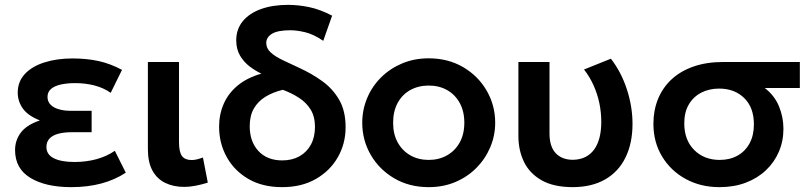

<svg xmlns="http://www.w3.org/2000/svg" viewBox="-20 -755 3334 790"><path d="M273 15Q167.5 15 104.8 -23.2Q42 -61.5 42 -137.5Q42 -178 65.8 -209.5Q89.5 -241 144 -259.5Q95 -279 74 -308.5Q53 -338 53 -374Q53 -419 82.2 -450.5Q111.5 -482 162.8 -498.2Q214 -514.5 278.5 -514.5Q337 -514.5 385.8 -503.8Q434.5 -493 482 -467.5L435.5 -373Q406.5 -393.5 369.2 -403.2Q332 -413 289.5 -413Q257 -413 231.2 -407.5Q205.5 -402 190.5 -389.5Q175.5 -377 175.5 -356.5Q175.5 -329 201.5 -314Q227.5 -299 271.5 -299H357V-211H275.5Q243.5 -211 220 -204.8Q196.5 -198.5 183.8 -185Q171 -171.5 171 -150.5Q171 -119 201.5 -103.8Q232 -88.5 286.5 -88.5Q334.5 -88.5 376.8 -100Q419 -111.5 452.5 -134.5L497.5 -44.5Q452 -14.5 396 0.2Q340 15 273 15Z M738 14Q693.5 14 659.8 -2.5Q626 -19 607.2 -53.2Q588.5 -87.5 588.5 -141V-500H716.5V-170.5Q716.5 -129.5 728.8 -113Q741 -96.5 768.5 -96.5Q778.5 -96.5 790.2 -99.2Q802 -102 815 -107L835 -3.5Q809.5 4.5 784.8 9.2Q760 14 738 14Z M1141 15Q1059.5 15 1001.5 -19Q943.5 -53 912.5 -109.5Q881.5 -166 881.5 -233.5Q881.5 -285 900.8 -328.5Q920 -372 958.8 -403.8Q997.5 -435.5 1055.5 -452Q1032 -463 1008.2 -480.8Q984.5 -498.5 968.2 -525.2Q952 -552 952 -589Q952 -635 979 -667.8Q1006 -700.5 1054 -717.8Q1102 -735 1165 -735Q1208 -735 1253 -725.5Q1298 -716 1346.5 -690.5L1310 -587Q1269.5 -614.5 1235.2 -622.5Q1201 -630.5 1175 -630.5Q1122.5 -630.5 1099 -616Q1075.5 -601.5 1075.5 -578Q1075.5 -556 1093.8 -539.2Q1112 -522.5 1143.5 -507.5Q1175 -492.5 1214 -474.5Q1264 -451.5 1306.8 -420.5Q1349.5 -389.5 1375.8 -344Q1402 -298.5 1402 -231.5Q1402 -164 1370 -108Q1338 -52 1279.5 -18.5Q1221 15 1141 15ZM1141.5 -95Q1182 -95 1212.2 -112Q1242.5 -129 1259.2 -160Q1276 -191 1276 -233Q1276 -275.5 1257.8 -304.8Q1239.5 -334 1209.2 -353.2Q1179 -372.5 1143.5 -385.5Q1102.5 -375.5 1072 -356.8Q1041.5 -338 1024.5 -308.5Q1007.5 -279 1007.5 -235.5Q1007.5 -172.5 1043.2 -133.8Q1079 -95 1141.5 -95Z M1744 15Q1664 15 1602.2 -21.2Q1540.5 -57.5 1505.5 -117.8Q1470.5 -178 1470.5 -250Q1470.5 -303 1490.5 -351Q1510.5 -399 1547.2 -435.8Q1584 -472.5 1634 -493.8Q1684 -515 1744 -515Q1823.5 -515 1885.2 -479Q1947 -443 1982.2 -382.5Q2017.5 -322 2017.5 -250Q2017.5 -197 1997.2 -149.2Q1977 -101.5 1940.5 -64.5Q1904 -27.5 1854 -6.2Q1804 15 1744 15ZM1744 -97Q1786 -97 1819.2 -115.8Q1852.5 -134.5 1871.5 -168.8Q1890.5 -203 1890.5 -250Q1890.5 -297 1871.5 -331.5Q1852.5 -366 1819.5 -384.5Q1786.5 -403 1744 -403Q1701.5 -403 1668.2 -384.5Q1635 -366 1616.2 -331.5Q1597.5 -297 1597.5 -250Q1597.5 -203 1616.5 -168.8Q1635.5 -134.5 1668.5 -115.8Q1701.5 -97 1744 -97Z M2337.5 15Q2258 15 2208.5 -13.2Q2159 -41.5 2136 -89Q2113 -136.5 2113 -195.5V-500H2241V-205.5Q2241 -152 2266.5 -124.8Q2292 -97.5 2337.5 -97.5Q2366.5 -98 2388.5 -109Q2410.5 -120 2425 -140.2Q2439.5 -160.5 2446.8 -189.2Q2454 -218 2454 -253Q2454 -293 2446 -331Q2438 -369 2422.2 -404Q2406.5 -439 2383 -469L2493.5 -513.5Q2536.5 -458 2559.5 -387Q2582.5 -316 2582.5 -245.5Q2582.5 -166.5 2554.2 -108Q2526 -49.5 2471.2 -17.5Q2416.5 14.5 2337.5 15Z M2940.5 15Q2862.5 15 2801 -18.8Q2739.5 -52.5 2704 -111.5Q2668.5 -170.5 2668.5 -245.5Q2668.5 -300.5 2687.2 -347Q2706 -393.5 2742.5 -427.8Q2779 -462 2832.8 -481Q2886.5 -500 2957 -500H3271V-393H3126.5Q3167 -362 3185.2 -317.5Q3203.5 -273 3203.5 -225Q3203.5 -174.5 3184.8 -130.8Q3166 -87 3131.2 -54.2Q3096.5 -21.5 3048.2 -3.2Q3000 15 2940.5 15ZM2941.5 -97Q2983 -97 3014.8 -114.8Q3046.5 -132.5 3064.2 -165.2Q3082 -198 3082 -243.5Q3082 -312.5 3042.2 -351.5Q3002.5 -390.5 2939 -390.5Q2898 -390.5 2865.5 -373.8Q2833 -357 2814.2 -325.2Q2795.5 -293.5 2795.5 -247.5Q2795.5 -179 2836.2 -138Q2877 -97 2941.5 -97Z"/></svg>

Font: Geologica Thin Roman Medium
Style: Regular
Weight: 500
Version: Version 1.010;gftools[0.9.28]